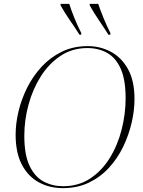

<svg xmlns="http://www.w3.org/2000/svg" viewBox="-20 -964 740 995"><path d="M306 11Q237 11 181.5 -19Q126 -49 93.5 -110.5Q61 -172 61 -266Q61 -324 76 -387Q91 -450 121 -510Q151 -570 196 -618.5Q241 -667 300.5 -696Q360 -725 435 -725Q499 -725 554 -696Q609 -667 643 -606.5Q677 -546 677 -450Q677 -391 662 -327Q647 -263 618 -203Q589 -143 544.5 -94.5Q500 -46 440.5 -17.5Q381 11 306 11ZM307 1Q387 1 447.5 -39Q508 -79 549 -145.5Q590 -212 610.5 -293Q631 -374 631 -455Q631 -551 605.5 -608Q580 -665 535 -690Q490 -715 433 -715Q355 -715 294.5 -675Q234 -635 192 -569Q150 -503 128 -422.5Q106 -342 106 -260Q106 -161 133.5 -104Q161 -47 206.5 -23Q252 1 307 1ZM392 -784Q366 -825 341.5 -860Q317 -895 294 -936V-944H339Q348 -914 365 -872Q382 -830 401 -793V-784ZM542 -784Q516 -825 492 -860Q468 -895 445 -936V-944H489Q499 -914 516 -872Q533 -830 552 -793V-784Z"/></svg>

Font: Noto Serif Display ExtraLight
Style: Italic
Weight: 200
Italic angle: -12°
Designer: Monotype Design Team
Foundry: Monotype Imaging Inc.
Version: Version 2.009